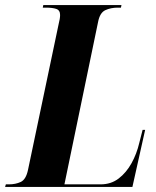

<svg xmlns="http://www.w3.org/2000/svg" viewBox="-60 -734 612 754"><path d="M-40 0 -37 -10H-25Q1 -10 21.5 -19.5Q42 -29 50 -67L170 -638Q173 -650 174.5 -659Q176 -668 176 -675Q176 -694 161 -699Q146 -704 121 -704H108L110 -714H417L415 -704H402Q375 -704 353.5 -694Q332 -684 325 -647L193 -10H335Q376 -10 406 -33Q436 -56 456.5 -93Q477 -130 487 -173L500 -224H510L460 0Z"/></svg>

Font: Noto Serif Display ExtraCondensed ExtraBold
Style: Italic
Weight: 800
Width: 2
Italic angle: -12°
Designer: Monotype Design Team
Foundry: Monotype Imaging Inc.
Version: Version 2.009